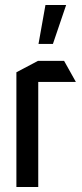

<svg xmlns="http://www.w3.org/2000/svg" viewBox="-20 -753 332 773"><path d="M46 0V-462L133 -508H134V0ZM134 -423V-508H238L285 -424V-423ZM135 -576 163 -733H246V-732L193 -576Z"/></svg>

Font: Foldit
Style: Regular
Weight: 400
Version: Version 1.003